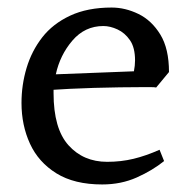

<svg xmlns="http://www.w3.org/2000/svg" viewBox="-20 -480 499 509"><path d="M403 -83 415 -53Q384 -28 342.5 -9.5Q301 9 251 9Q177 9 129.5 -20.5Q82 -50 59.5 -99Q37 -148 37 -207Q37 -255 50.5 -300Q64 -345 92 -381Q120 -417 166 -438.5Q212 -460 276 -460Q312 -460 347 -443Q382 -426 405 -388.5Q428 -351 428 -289L394 -248Q390 -249 380.5 -249Q371 -249 357 -249Q332 -249 298 -248.5Q264 -248 229 -247Q194 -246 165 -244.5Q136 -243 122 -242V-233Q122 -139 161.5 -95Q201 -51 264 -51Q301 -51 334 -59Q367 -67 403 -83ZM338 -320Q338 -354 324.5 -373.5Q311 -393 291.5 -402Q272 -411 254 -411Q205 -411 172 -372.5Q139 -334 128 -283L335 -291Q338 -306 338 -320Z"/></svg>

Font: Average
Style: Regular
Weight: 400
Designer: Eduardo Tunni
Foundry: Eduardo Rodriguez Tunni
Version: Version 1.003; ttfautohint (v1.8.4.7-5d5b)